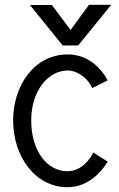

<svg xmlns="http://www.w3.org/2000/svg" viewBox="-20 -759 490 793"><path d="M439.5 -739.3H347.7L271.5 -635.3L194.3 -738.3H103.5L238.8 -571.3H302.7ZM360.8 -395 424.8 -427.2C393.1 -484.9 338.4 -534.2 259.3 -534.2C119.1 -534.2 34.2 -401.9 34.2 -262.2C34.2 -109.9 127.9 14.2 258.3 14.2C338.9 14.2 395 -42 424.8 -91.3L365.2 -128.9C355 -106 318.8 -51.8 258.3 -51.8C176.3 -51.8 108.9 -132.8 108.9 -262.2C108.9 -382.8 178.2 -467.8 259.3 -467.8C309.1 -467.8 351.1 -422.9 360.8 -395Z"/></svg>

Font: Tuffy
Style: Regular
Weight: 500
Designer: Thatcher Ulrich, Karoly Barta and Michael Everson
Version: Version 001.270